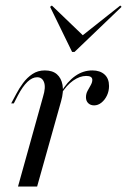

<svg xmlns="http://www.w3.org/2000/svg" viewBox="-20 -684 466 704"><path d="M46 0 137.9 -329.8Q148.4 -363.7 141.5 -382.3Q134.7 -400.8 116.1 -400.8Q98.4 -400.8 80.6 -383.9Q62.9 -366.9 46 -334.7L30.6 -304.8H21L39.5 -339.5Q50 -359.7 64.5 -379.4Q79 -399.2 98.8 -412.5Q118.5 -425.8 144.4 -425.8Q172.6 -425.8 188.7 -411.7Q204.8 -397.6 209.3 -372.2Q213.7 -346.8 204 -312.9L116.1 0ZM325 -297.6Q312.1 -297.6 303.6 -305.6Q295.2 -313.7 295.2 -327.4Q295.2 -340.3 301.2 -351.2Q307.3 -362.1 312.9 -372.2Q318.5 -382.3 318.5 -391.1Q318.5 -405.6 296 -405.6Q272.6 -405.6 248 -388.3Q223.4 -371 203.2 -337.9V-345.2Q226.6 -384.7 255.6 -405.2Q284.7 -425.8 318.5 -425.8Q346.8 -425.8 363.3 -410.9Q379.8 -396 379.8 -368.5Q379.8 -350 372.2 -333.9Q364.5 -317.7 352 -307.7Q339.5 -297.6 325 -297.6ZM421 -663.7 425.8 -658.9 253.2 -493.5H244.4L163.7 -658.9L170.2 -663.7L294.4 -544.4L273.4 -546.8Z"/></svg>

Font: Playfair 144pt Light
Style: Italic
Weight: 300
Italic angle: -15.6°
Designer: Claus Eggers Sørensen
Foundry: Claus Eggers Sørensen
Version: Version 2.001;gftools[0.9.30]